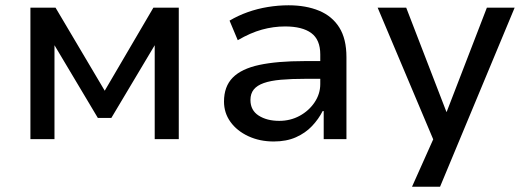

<svg xmlns="http://www.w3.org/2000/svg" viewBox="-20 -526 1991 726"><path d="M95 0V-497H190L376 -183L560 -497H656V0H565V-355L401 -80H350L186 -355V0Z M1015 9Q962 9 919 -11Q876 -31 851.5 -65Q827 -99 827 -142Q827 -199 860 -232.5Q893 -266 960.5 -280.5Q1028 -295 1131 -295H1207V-228H1136Q1082 -228 1042.5 -224.5Q1003 -221 977.5 -212Q952 -203 939.5 -187.5Q927 -172 927 -148Q927 -109 958 -89Q989 -69 1036 -69Q1078 -69 1113 -88Q1148 -107 1169.5 -139Q1191 -171 1191 -208V-320Q1191 -376 1157 -401Q1123 -426 1058 -426Q1014 -426 970.5 -414Q927 -402 879 -374L848 -448Q880 -467 916.5 -480Q953 -493 992.5 -499.5Q1032 -506 1071 -506Q1137 -506 1186.5 -485.5Q1236 -465 1263 -422Q1290 -379 1290 -310V0H1204V-106H1200Q1185 -76 1160 -49.5Q1135 -23 1099 -7Q1063 9 1015 9Z M1538 180 1635 -37V41L1408 -497H1516L1668 -103H1669L1821 -497H1926L1644 180Z"/></svg>

Font: Nunito Sans 7pt Medium
Style: Regular
Weight: 500
Designer: Vernon Adams
Foundry: Vernon Adams
Version: Version 3.101;gftools[0.9.27]